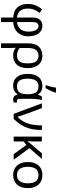

<svg xmlns="http://www.w3.org/2000/svg" viewBox="1263 -2108 1085 3651"><g transform="rotate(90 1805.5 -282.5)"><path d="M157 -541 225 -494Q188 -445 165.5 -391.5Q143 -338 143 -268Q143 -213 157 -175.5Q171 -138 194 -114Q217 -90 248.5 -78.5Q280 -67 314 -63V-361Q314 -452 355.5 -499Q397 -546 472 -546Q518 -546 555 -526.5Q592 -507 617.5 -472Q643 -437 656.5 -388.5Q670 -340 670 -281Q670 -209 648 -155.5Q626 -102 589 -66.5Q552 -31 503 -12.5Q454 6 400 9V240H314V9Q259 6 211.5 -10.5Q164 -27 129.5 -60.5Q95 -94 75 -146Q55 -198 55 -271Q55 -352 83.5 -419.5Q112 -487 157 -541ZM400 -63Q438 -67 471 -81.5Q504 -96 528.5 -122.5Q553 -149 567 -188.5Q581 -228 581 -280Q581 -374 551 -423.5Q521 -473 473 -473Q444 -473 422 -449Q400 -425 400 -362Z M804 240V-275Q804 -413 868 -479.5Q932 -546 1043 -546Q1094 -546 1136.5 -528Q1179 -510 1210 -474.5Q1241 -439 1258 -387.5Q1275 -336 1275 -268Q1275 -131 1211 -60.5Q1147 10 1038 10Q996 10 958.5 -1.5Q921 -13 893 -35H888Q890 -18 891.5 17.5Q893 53 893 98V240ZM893 -274V-112Q921 -87 959 -75Q997 -63 1037 -63Q1116 -63 1150.5 -114.5Q1185 -166 1185 -268Q1185 -371 1151 -421.5Q1117 -472 1039 -472Q893 -472 893 -274Z M1605 10Q1507 10 1446 -59.5Q1385 -129 1385 -266Q1385 -402 1445 -474Q1505 -546 1613 -546Q1672 -546 1711.5 -525Q1751 -504 1777 -464H1783Q1788 -481 1796 -501Q1804 -521 1815 -536H1884Q1876 -514 1870.5 -478Q1865 -442 1862 -402Q1859 -362 1859 -326V-118Q1859 -87 1871 -74.5Q1883 -62 1900 -62Q1908 -62 1917 -64Q1926 -66 1930 -67V-3Q1922 2 1906 6Q1890 10 1874 10Q1837 10 1813.5 -8Q1790 -26 1779 -72H1772Q1749 -38 1710.5 -14Q1672 10 1605 10ZM1620 -63Q1702 -63 1737 -110.5Q1772 -158 1772 -261V-267Q1772 -367 1739.5 -419.5Q1707 -472 1619 -472Q1546 -472 1511 -419Q1476 -366 1476 -265Q1476 -164 1510.5 -113.5Q1545 -63 1620 -63ZM1602 -606V-620Q1611 -644 1620 -677Q1629 -710 1636 -744Q1643 -778 1647 -805H1741V-794Q1735 -772 1721.5 -738.5Q1708 -705 1690.5 -669.5Q1673 -634 1655 -606Z M2036 -536 2143 -247Q2149 -230 2157.5 -206Q2166 -182 2174.5 -157.5Q2183 -133 2190 -110.5Q2197 -88 2201 -74H2205Q2252 -121 2282.5 -171.5Q2313 -222 2331 -279Q2349 -336 2356.5 -399.5Q2364 -463 2364 -536H2451Q2451 -457 2441.5 -387Q2432 -317 2408 -251.5Q2384 -186 2343 -124Q2302 -62 2240 0H2145L1945 -536Z M2670 -536V-397Q2670 -357 2668 -319Q2666 -281 2664 -261H2666Q2667 -263 2668 -264Q2669 -265 2670 -267Q2678 -278 2687.5 -290Q2697 -302 2705 -312L2895 -536H3001L2798 -299L3017 0H2912L2736 -242L2670 -188V0H2577V-536Z M3557 -269Q3557 -136 3489.5 -63Q3422 10 3307 10Q3236 10 3180.5 -22.5Q3125 -55 3093 -117.5Q3061 -180 3061 -269Q3061 -402 3127.5 -474Q3194 -546 3310 -546Q3382 -546 3438 -513.5Q3494 -481 3525.5 -419.5Q3557 -358 3557 -269ZM3152 -269Q3152 -174 3189.5 -118.5Q3227 -63 3309 -63Q3390 -63 3428 -118.5Q3466 -174 3466 -269Q3466 -364 3428 -418Q3390 -472 3308 -472Q3226 -472 3189 -418Q3152 -364 3152 -269Z"/></g></svg>

Font: BC Sans
Style: Regular
Weight: 400
Designer: Monotype Design Team
Province of B.C.
Foundry: Monotype Imaging Inc.
Version: Version 2.000;GOOG;noto-source:20170915:90ef993387c0